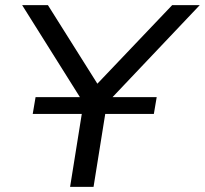

<svg xmlns="http://www.w3.org/2000/svg" viewBox="-20 -725 795 745"><path d="M252 0 310 -362 319 -302 66 -705H166L363 -392H350L648 -705H755L373 -302L401 -362L343 0ZM107 -283 118 -348H588L577 -283Z"/></svg>

Font: Nunito Sans 10pt SemiExpanded
Style: Italic
Weight: 400
Width: 6
Italic angle: -9°
Designer: Vernon Adams
Foundry: Vernon Adams
Version: Version 3.101;gftools[0.9.27]